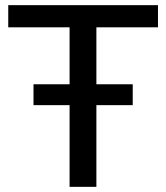

<svg xmlns="http://www.w3.org/2000/svg" viewBox="-20 -725 645 745"><path d="M593 -619H354V-398H495V-317H354V0H250V-317H110V-398H250V-619H12V-705H593Z"/></svg>

Font: wassup Sans
Style: Medium
Weight: 600
Version: Version 2.001